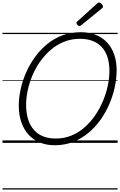

<svg xmlns="http://www.w3.org/2000/svg" viewBox="-20 -1149 966 1544"><path d="M420 19Q355 19 301.5 -2.5Q248 -24 210 -65.5Q172 -107 151.5 -166Q131 -225 131 -300Q131 -363 146 -431Q161 -499 189.5 -564.5Q218 -630 260.5 -689Q303 -748 358 -793.5Q413 -839 481.5 -864.5Q550 -890 630 -890Q696 -890 749.5 -869Q803 -848 840.5 -808Q878 -768 898 -711.5Q918 -655 918 -585Q918 -521 903.5 -451.5Q889 -382 860 -314Q831 -246 788.5 -186Q746 -126 690.5 -80Q635 -34 567.5 -7.5Q500 19 420 19ZM427 -35Q496 -35 554.5 -59Q613 -83 661 -125.5Q709 -168 746 -222.5Q783 -277 808.5 -338Q834 -399 847 -461Q860 -523 860 -579Q860 -642 844 -690.5Q828 -739 797.5 -771.5Q767 -804 723 -820.5Q679 -837 623 -837Q556 -837 497.5 -814Q439 -791 390.5 -750Q342 -709 304.5 -656.5Q267 -604 241.5 -544Q216 -484 203 -423Q190 -362 190 -306Q190 -240 206 -189.5Q222 -139 252.5 -104.5Q283 -70 327 -52.5Q371 -35 427 -35ZM619 -939Q612 -939 603.5 -947.5Q595 -956 595 -963Q595 -966 595.5 -968.5Q596 -971 600 -975L760 -1120Q765 -1124 768 -1126.5Q771 -1129 775 -1129Q782 -1129 789.5 -1124Q797 -1119 802.5 -1111Q808 -1103 808 -1097Q808 -1093 807 -1089.5Q806 -1086 800 -1082L633 -946Q628 -943 625.5 -941Q623 -939 619 -939ZM0 365H926V375H0ZM0 -20H926V0H0ZM0 -505H926V-500H0ZM0 -885H926V-875H0Z"/></svg>

Font: Playwrite DK Uloopet Guides
Style: Regular
Weight: 400
Designer: Veronika Burian, José Scaglione
Foundry: TypeTogether
Version: Version 1.003